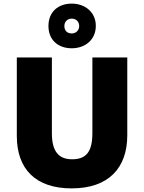

<svg xmlns="http://www.w3.org/2000/svg" viewBox="-20 -1032 797 1062"><path d="M377 -765C451 -765 510 -812 510 -889C510 -965 450 -1012 377 -1012C300 -1012 248 -965 248 -888C248 -812 300 -765 377 -765ZM377 -847C350 -847 336 -864 336 -888C336 -913 354 -929 377 -929C400 -929 418 -913 418 -888C418 -864 400 -847 377 -847ZM684 -284V-714H491V-296C491 -194 458 -151 379 -151C305 -151 267 -194 267 -295V-714H73V-280C73 -95 179 10 376 10C582 10 684 -104 684 -284Z"/></svg>

Font: Noto Sans Sinhala UI Black
Style: Regular
Weight: 900
Designer: Jelle Bosma - Monotype Design Team
Foundry: Monotype Imaging Inc.
Version: Version 2.006